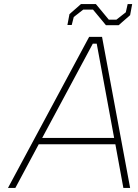

<svg xmlns="http://www.w3.org/2000/svg" viewBox="-20 -917 673 937"><path d="M497 -794 434 -870H386L340 -834L330 -795H309L319 -848L375 -897H448L511 -821H548L594 -857L603 -897H625L615 -843L559 -794ZM19 0 415 -737H478L615 0H582L543 -213H169L55 0ZM186 -244H537L452 -704H433Z"/></svg>

Font: Tomorrow ExtraLight
Style: Italic
Weight: 275
Italic angle: -10°
Designer: Tony de Marco, Monica Rizzolli
Foundry: Just in Type
Version: Version 2.002